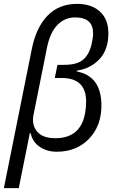

<svg xmlns="http://www.w3.org/2000/svg" viewBox="-24 -772 595 992"><path d="M-4 200 140 -517Q162 -629 221 -690.5Q280 -752 374 -752Q449 -752 492.5 -712Q536 -672 536 -600Q536 -516 490.5 -467Q445 -418 373 -407L372 -403Q500 -379 500 -227Q500 -121 435.5 -54.5Q371 12 269 12Q220 12 182.5 -12.5Q145 -37 134 -84H130L73 200ZM259 -369 273 -437H308Q375 -437 406.5 -464.5Q438 -492 450 -547Q457 -578 457 -600Q457 -682 364 -682Q311 -682 273 -643.5Q235 -605 219 -527L149 -178Q139 -127 167.5 -92.5Q196 -58 262 -58Q393 -58 416 -189Q421 -217 421 -247Q421 -369 295 -369Z"/></svg>

Font: Aneliza
Style: Italic
Weight: 400
Italic angle: -11.31°
Designer: Mike Abbink, Paul van der Laan, Pieter van Rosmalen
Foundry: Bold Monday
Version: Version 3.0